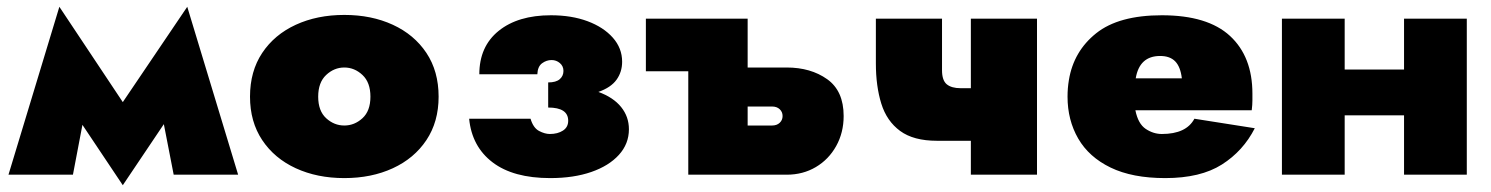

<svg xmlns="http://www.w3.org/2000/svg" viewBox="-20 -515 4394 566"><path d="M5 0 155 -495 342 -214 532 -495 682 0H492L463 -149L342 31L223 -147L195 0Z M717 -230Q717 -305 753 -359Q789 -413 852 -442Q915 -471 995 -471Q1075 -471 1138 -442Q1201 -413 1237 -359Q1273 -305 1273 -230Q1273 -156 1237 -102Q1201 -48 1138 -19Q1075 10 995 10Q915 10 852 -19Q789 -48 753 -102Q717 -156 717 -230ZM918 -230Q918 -188 941.5 -166.5Q965 -145 995 -145Q1025 -145 1048.5 -166.5Q1072 -188 1072 -230Q1072 -272 1048.5 -294Q1025 -316 995 -316Q965 -316 941.5 -294Q918 -272 918 -230Z M1602 10Q1493 10 1432 -36.5Q1371 -83 1363 -165H1544Q1552 -138 1569 -129Q1586 -120 1601 -120Q1624 -120 1639.5 -130Q1655 -140 1655 -159Q1655 -198 1596 -198V-272Q1619 -272 1630 -281.5Q1641 -291 1641 -306Q1641 -320 1630.5 -329Q1620 -338 1606 -338Q1591 -338 1578 -328.5Q1565 -319 1564 -296H1393Q1393 -378 1450 -424Q1507 -470 1604 -470Q1665 -470 1712 -452.5Q1759 -435 1786.5 -404Q1814 -373 1814 -333Q1814 -303 1797.5 -280Q1781 -257 1744 -244Q1788 -228 1811 -199.5Q1834 -171 1834 -134Q1834 -91 1804.5 -58.5Q1775 -26 1723 -8Q1671 10 1602 10Z M2009 -305H1884V-460H2184V-316H2299Q2370 -316 2418.5 -281.5Q2467 -247 2467 -173Q2467 -124 2445 -84.5Q2423 -45 2385 -22.5Q2347 0 2299 0H2009ZM2256 -201H2184V-145H2256Q2270 -145 2278.5 -153Q2287 -161 2287 -173Q2287 -185 2278.5 -193Q2270 -201 2256 -201Z M2757 -460V-308Q2757 -278 2771 -266.5Q2785 -255 2812 -255H2842V-460H3037V0H2842V-100H2742Q2673 -100 2633.5 -129Q2594 -158 2578 -209.5Q2562 -261 2562 -328V-460Z M3679 -137Q3645 -70 3582 -30Q3519 10 3415 10Q3318 10 3254 -21Q3190 -52 3158.5 -106.5Q3127 -161 3127 -230Q3127 -243 3128 -255Q3129 -267 3131 -279Q3145 -364 3211.5 -417Q3278 -470 3405 -470Q3540 -470 3606 -409Q3672 -348 3672 -239Q3672 -233 3672 -219.5Q3672 -206 3670 -190H3327Q3335 -150 3357.5 -135Q3380 -120 3405 -120Q3477 -120 3501 -165ZM3400 -350Q3339 -350 3328 -284H3464Q3460 -318 3444.5 -334Q3429 -350 3400 -350Z M3759 -460H3944V-310H4119V-460H4304V0H4119V-175H3944V0H3759Z"/></svg>

Font: Jost* Black
Style: Regular
Weight: 900
Version: Version 3.7